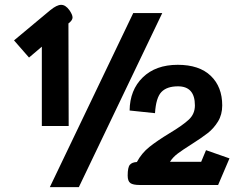

<svg xmlns="http://www.w3.org/2000/svg" viewBox="-20 -764 1007 794"><path d="M153 -571 100 -526 38 -597 188 -722Q215 -744 233 -744Q251 -744 267 -722Q280 -703 280 -692Q280 -683 271 -674L263 -667L264 -243H153ZM531 -710H651L306 10H186ZM508 -38Q508 -72 517 -82.5Q526 -93 546 -94Q566 -131 598 -156.5Q630 -182 681 -213Q736 -246 761 -269.5Q786 -293 786 -328Q786 -407 716 -407Q670 -407 647.5 -383.5Q625 -360 621 -296L516 -307Q517 -392 570.5 -444Q624 -496 715 -496Q804 -496 851.5 -450.5Q899 -405 899 -328Q899 -290 881.5 -261.5Q864 -233 839 -213.5Q814 -194 773 -168Q735 -144 715 -129Q695 -114 683 -95H812L832 -143L929 -109L882 1H558Q530 1 519 -7Q508 -15 508 -38Z"/></svg>

Font: Niramit SemiBold
Style: Regular
Weight: 600
Designer: Katatrad Aksorn Co.,Ltd.
Foundry: Cadson Demak Co.,Ltd.
Version: Version 1.001; ttfautohint (v1.6)